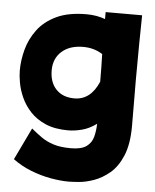

<svg xmlns="http://www.w3.org/2000/svg" viewBox="-56 -614 731 907"><g transform="rotate(5 309.5 -160.5)"><path d="M280 5Q217 5 173 -14Q129 -33 100.5 -63.5Q72 -94 56 -129.5Q40 -165 34 -198.5Q28 -232 28 -257Q28 -305 41.5 -356Q55 -407 87.5 -451Q120 -495 176.5 -522Q233 -549 319 -549Q345 -549 367 -545Q389 -541 408 -534V-567H581Q580 -507 579 -431.5Q578 -356 578 -261Q578 -212 578.5 -158.5Q579 -105 579 -42Q579 44 556 99Q533 154 497 184Q461 214 422.5 227.5Q384 241 351.5 243.5Q319 246 303 246Q264 246 217 237.5Q170 229 123 210.5Q76 192 37 163L110 11Q135 32 160 49.5Q185 67 218 77.5Q251 88 300 88Q350 88 374 70.5Q398 53 405.5 24.5Q413 -4 414 -38Q380 -13 345 -4Q310 5 280 5ZM178 -271Q178 -214 209.5 -181Q241 -148 296 -148Q373 -148 411 -237Q411 -269 410.5 -302.5Q410 -336 409 -368Q369 -394 317 -394Q253 -394 215.5 -360.5Q178 -327 178 -271Z"/></g></svg>

Font: Mochiy Pop One
Style: Regular
Weight: 400
Designer: FONTDASU
Foundry: FONTDASU / Google Inc. / Adobe
Version: Version 2.000